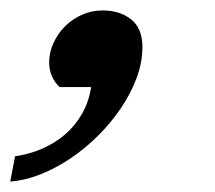

<svg xmlns="http://www.w3.org/2000/svg" viewBox="-75 -175 416 371"><path d="M200.2 -84Q200.2 -54.7 189.2 -24.9Q178.2 4.9 159.2 33.2Q140.1 61.5 115 86.7Q89.8 111.8 61.5 130.9Q33.2 149.9 3.2 161.9Q-26.9 173.8 -55.2 175.8L-45.9 127Q-18.1 123 6.6 112.3Q31.2 101.6 50.8 84.7Q70.3 67.9 83.5 44.9Q96.7 22 101.1 -6.8H40Q30.3 -16.1 25.1 -28.3Q20 -40.5 20 -54.2Q20 -74.2 28.6 -92.5Q37.1 -110.8 51.3 -124.8Q65.4 -138.7 84 -146.7Q102.5 -154.8 123 -154.8Q156.7 -154.8 178.5 -137.5Q200.2 -120.1 200.2 -84Z"/></svg>

Font: Charis SIL CyrE
Style: Bold Italic
Weight: 700
Italic angle: -11°
Foundry: SIL International
Version: Version 5.000